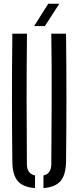

<svg xmlns="http://www.w3.org/2000/svg" viewBox="-20 -976 410 1003"><path d="M44.5 -131.5Q40.5 -465.5 44.5 -800H121Q119 -633 119 -459.5Q119 -286 120.5 -119Q120.5 -68.5 163 -59.5V6.5Q100 2 72.5 -30.5Q45 -63 44.5 -131.5ZM207 6.5V-59.5Q248 -68.5 248 -119Q249.5 -286 250 -459.5Q250.5 -633 248 -800H325Q329 -465.5 325 -131.5Q324 -63 296.5 -30.5Q269 2 207 6.5ZM158.5 -840 232 -956.5H290L214.5 -840Z"/></svg>

Font: Big Shoulders Stencil Display Medium
Style: Regular
Weight: 500
Designer: Patric King
Foundry: XO Type Co
Version: Version 1.000